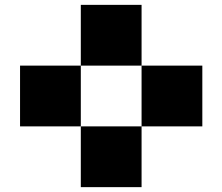

<svg xmlns="http://www.w3.org/2000/svg" viewBox="-20 -770 915 790"><path d="M312.5 -750H375V-687.5H312.5ZM375 -750H437.5V-687.5H375ZM437.5 -750H500V-687.5H437.5ZM500 -750H562.5V-687.5H500ZM500 -687.5H562.5V-625H500ZM500 -625H562.5V-562.5H500ZM500 -562.5H562.5V-500H500ZM437.5 -562.5H500V-500H437.5ZM375 -562.5H437.5V-500H375ZM312.5 -562.5H375V-500H312.5ZM312.5 -625H375V-562.5H312.5ZM312.5 -687.5H375V-625H312.5ZM375 -687.5H437.5V-625H375ZM437.5 -687.5H500V-625H437.5ZM437.5 -625H500V-562.5H437.5ZM375 -625H437.5V-562.5H375ZM562.5 -500H625V-437.5H562.5ZM562.5 -437.5H625V-375H562.5ZM562.5 -375H625V-312.5H562.5ZM625 -375H687.5V-312.5H625ZM687.5 -375H750V-312.5H687.5ZM687.5 -437.5H750V-375H687.5ZM625 -437.5H687.5V-375H625ZM625 -500H687.5V-437.5H625ZM687.5 -500H750V-437.5H687.5ZM750 -500H812.5V-437.5H750ZM750 -437.5H812.5V-375H750ZM750 -375H812.5V-312.5H750ZM750 -312.5H812.5V-250H750ZM687.5 -312.5H750V-250H687.5ZM625 -312.5H687.5V-250H625ZM562.5 -312.5H625V-250H562.5ZM500 -250H562.5V-187.5H500ZM437.5 -250H500V-187.5H437.5ZM375 -250H437.5V-187.5H375ZM312.5 -250H375V-187.5H312.5ZM312.5 -187.5H375V-125H312.5ZM312.5 -125H375V-62.5H312.5ZM375 -125H437.5V-62.5H375ZM375 -62.5H437.5V0H375ZM437.5 -62.5H500V0H437.5ZM500 -62.5H562.5V0H500ZM500 -125H562.5V-62.5H500ZM500 -187.5H562.5V-125H500ZM437.5 -187.5H500V-125H437.5ZM375 -187.5H437.5V-125H375ZM437.5 -125H500V-62.5H437.5ZM312.5 -62.5H375V0H312.5ZM250 -312.5H312.5V-250H250ZM250 -375H312.5V-312.5H250ZM250 -437.5H312.5V-375H250ZM250 -500H312.5V-437.5H250ZM187.5 -500H250V-437.5H187.5ZM125 -500H187.5V-437.5H125ZM62.5 -500H125V-437.5H62.5ZM62.5 -437.5H125V-375H62.5ZM62.5 -375H125V-312.5H62.5ZM125 -375H187.5V-312.5H125ZM187.5 -375H250V-312.5H187.5ZM187.5 -312.5H250V-250H187.5ZM125 -312.5H187.5V-250H125ZM125 -437.5H187.5V-375H125ZM187.5 -437.5H250V-375H187.5ZM62.5 -312.5H125V-250H62.5Z"/></svg>

Font: Yarndings 12
Style: Regular
Weight: 400
Designer: Sarah Cadigan-Fried
Version: Version 1.000; ttfautohint (v1.8.4.7-5d5b)